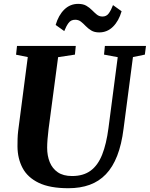

<svg xmlns="http://www.w3.org/2000/svg" viewBox="-20 -986 792 1016"><path d="M683.5 -684 634 -306Q623.5 -221.5 600 -161.5Q576.5 -101.5 540.2 -63.8Q504 -26 454.5 -8Q405 10 342 10Q244 10 185 -18.5Q126 -47 99.5 -97Q73 -147 72.5 -211Q72.5 -230 73 -250.2Q73.5 -270.5 76 -292L127 -684L65 -696.5L70 -743H381L376.5 -697L287.5 -683.5L237 -303Q233.5 -274.5 231.5 -249Q229.5 -223.5 229.5 -204.5Q229.5 -162 243.2 -128Q257 -94 286 -74.2Q315 -54.5 361.5 -54.5Q421 -54.5 459.5 -82.8Q498 -111 520.5 -167.5Q543 -224 554 -308.5L603 -683.5L530.5 -697L535 -743H752.5L746.5 -697ZM505 -814.5Q479.5 -814.5 462.8 -824.8Q446 -835 433.5 -848.2Q421 -861.5 408.2 -871.5Q395.5 -881.5 378 -881.5Q355 -881.5 342.5 -864.2Q330 -847 320 -821.5L274.5 -854Q289.5 -905.5 320.2 -935.5Q351 -965.5 393.5 -965.5Q420 -965.5 437 -955.5Q454 -945.5 467 -932.2Q480 -919 492.2 -909Q504.5 -899 521 -898.5Q543.5 -898 556 -915.8Q568.5 -933.5 578 -959L623.5 -926.5Q608.5 -875 578 -844.8Q547.5 -814.5 505 -814.5Z"/></svg>

Font: Merriweather 36pt ExtraBold
Style: Italic
Weight: 800
Italic angle: -7.8°
Version: Version 2.101